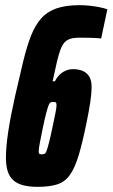

<svg xmlns="http://www.w3.org/2000/svg" viewBox="-20 -716 436 744"><path d="M126 8Q92 8 68.5 1.5Q45 -5 30.5 -18.5Q16 -32 9.5 -53.5Q3 -75 3 -105Q3 -147 12 -206.5Q21 -266 39 -346Q56 -421 70 -478.5Q84 -536 100 -577Q116 -618 139.5 -644.5Q163 -671 199 -683.5Q235 -696 289 -696Q307 -696 326 -694Q345 -692 363.5 -688.5Q382 -685 396 -680L372 -567Q355 -569 330.5 -569.5Q306 -570 287 -570Q267 -570 253.5 -566Q240 -562 230.5 -552Q221 -542 214 -523Q207 -504 200 -474Q193 -444 184 -401H193Q199 -414 209 -424.5Q219 -435 233 -441.5Q247 -448 263 -448Q285 -448 301 -441Q317 -434 326 -419Q335 -404 335 -379Q335 -356 330 -321.5Q325 -287 315 -239Q299 -160 284 -111.5Q269 -63 250 -37Q231 -11 201.5 -1.5Q172 8 126 8ZM142 -118Q148 -118 152.5 -120Q157 -122 160.5 -131.5Q164 -141 169.5 -162Q175 -183 183 -221Q191 -259 195 -279Q199 -299 199 -308Q199 -315 197.5 -317.5Q196 -320 193 -320.5Q190 -321 186 -321Q180 -321 176 -319Q172 -317 168.5 -308.5Q165 -300 159.5 -279.5Q154 -259 146 -221Q138 -182 134 -160.5Q130 -139 130 -130Q130 -124 131.5 -121.5Q133 -119 135.5 -118.5Q138 -118 142 -118Z"/></svg>

Font: Saira UltraCondensed Black
Style: Italic
Weight: 900
Width: 1
Italic angle: -12°
Designer: Hector Gatti with collaboration of the Omnibus-Type team
Foundry: Omnibus-Type
Version: Version 1.101